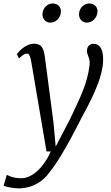

<svg xmlns="http://www.w3.org/2000/svg" viewBox="-90 -814 623 1081"><path d="M171.9 38.6H196.3C145 149.9 78.1 189.5 30.3 189.5C-16.6 189.5 -41.5 174.8 -51.8 170.4L-69.8 232.4C-50.3 238.8 -12.2 246.6 14.6 246.6C104.5 246.6 161.1 194.8 185.1 160.6C225.1 112.8 284.2 18.1 364.3 -141.6C413.1 -233.4 490.7 -368.7 490.7 -479.5C490.7 -536.6 471.7 -567.4 437 -567.4C415.5 -567.4 399.4 -554.2 399.4 -525.4C399.4 -506.3 418 -485.8 414.6 -451.2C402.8 -339.8 357.4 -258.8 306.6 -147.9C299.8 -135.3 247.1 -32.7 223.6 11.2L210.9 -126L161.6 -501C154.3 -541.5 145 -567.9 101.6 -567.9C53.7 -567.9 12.2 -521 5.4 -508.8L17.1 -484.9C37.1 -503.9 48.8 -512.2 61 -512.2C70.8 -512.2 77.1 -506.3 84 -478ZM398.9 -686.5C430.7 -686.5 457 -713.9 459 -747.1C460.4 -774.4 441.9 -794.4 411.6 -794.4C382.8 -794.4 356.4 -769 355 -736.3C353 -708 373.5 -686.5 398.9 -686.5ZM193.4 -686.5C224.6 -686.5 251.5 -713.9 252.9 -747.1C254.4 -774.4 235.8 -794.4 206.1 -794.4C177.2 -794.4 150.9 -769 148.9 -736.3C147.5 -708 167.5 -686.5 193.4 -686.5Z"/></svg>

Font: Merriweather
Style: Light Italic
Weight: 300
Italic angle: -7.5°
Designer: Eben Sorkin
Foundry: Eben Sorkin
Version: Version 1.001